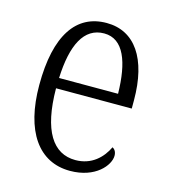

<svg xmlns="http://www.w3.org/2000/svg" viewBox="-89 -616 616 698"><g transform="rotate(15 219.5 -267.0)"><path d="M237 10C333 10 380 -49 380 -85C380 -100 373 -109 365 -113C345 -71 307 -33 246 -33C162 -33 112 -107 111 -267H396V-298C396 -455 334 -544 228 -544C114 -544 49 -451 49 -263C49 -89 119 10 237 10ZM334 -306H112C117 -431 153 -505 229 -505C303 -505 332 -424 334 -306Z"/></g></svg>

Font: Noto Serif Hebrew Condensed Light
Style: Regular
Weight: 300
Width: 3
Designer: Monotype Design Team
Foundry: Monotype Imaging Inc.
Version: Version 2.004